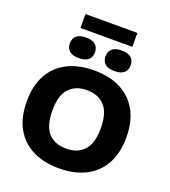

<svg xmlns="http://www.w3.org/2000/svg" viewBox="-192 -1252 1242 1401"><g transform="rotate(20 429.0 -552.0)"><path d="M429 10Q311 10 224.2 -33.5Q137.5 -77 90 -161.5Q42.5 -246 42.5 -370Q42.5 -494 90 -578.5Q137.5 -663 224.2 -706.5Q311 -750 429 -750Q547.5 -750 634.2 -706.2Q721 -662.5 768.2 -577.8Q815.5 -493 815.5 -370Q815.5 -247 768 -162.2Q720.5 -77.5 633.8 -33.8Q547 10 429 10ZM429 -143.5Q519 -143.5 568.2 -197.8Q617.5 -252 617.5 -366.5Q617.5 -486.5 567.5 -541.5Q517.5 -596.5 429 -596.5Q341 -596.5 291 -543Q241 -489.5 241 -373.5Q241 -252.5 290.2 -198Q339.5 -143.5 429 -143.5ZM567.5 -795.5Q517.5 -795.5 493.8 -816.5Q470 -837.5 470 -875Q470 -912.5 493.8 -933.8Q517.5 -955 567.5 -955Q617 -955 641 -933.8Q665 -912.5 665 -875Q665 -837.5 641 -816.5Q617 -795.5 567.5 -795.5ZM290.5 -795.5Q241 -795.5 217 -816.5Q193 -837.5 193 -875Q193 -912.5 217 -933.8Q241 -955 290.5 -955Q340.5 -955 364.2 -933.8Q388 -912.5 388 -875Q388 -837.5 364.2 -816.5Q340.5 -795.5 290.5 -795.5ZM227.5 -1006.5V-1114.5H630.5V-1006.5Z"/></g></svg>

Font: Encode Sans Semi Expanded ExtraBold
Style: Regular
Weight: 800
Width: 6
Designer: Multiple Designers
Foundry: Impallari Type
Version: Version 3.000; ttfautohint (v1.8.3) -l 8 -r 50 -G 200 -x 14 